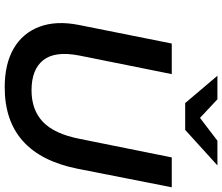

<svg xmlns="http://www.w3.org/2000/svg" viewBox="-84 -850 944 816"><g transform="rotate(90 388.0 -442.0)"><path d="M351 10Q251 10 185.5 -28.5Q120 -67 93.5 -138Q67 -209 86 -305L165 -700H295L216 -307Q196 -204 235.5 -154Q275 -104 364 -104Q447 -104 498 -152.5Q549 -201 570 -308L649 -700H776L697 -299Q635 10 351 10ZM418 -757 302 -894H402L481 -820L578 -894H683L532 -757Z"/></g></svg>

Font: Montserrat SemiBold
Style: Italic
Weight: 600
Italic angle: -11.3°
Designer: Julieta Ulanovsky
Foundry: Julieta Ulanovsky
Version: Version 9.000; ttfautohint (v1.8.4.7-5d5b)